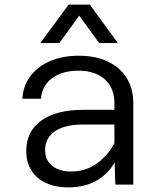

<svg xmlns="http://www.w3.org/2000/svg" viewBox="-20 -802 690 834"><path d="M481 0 477 -133V-355Q477 -420 435 -457.5Q393 -495 321 -495Q251 -495 206.5 -462.5Q162 -430 158 -373H77Q81 -432 113.5 -473.5Q146 -515 200 -537.5Q254 -560 323 -560Q395 -560 448 -535Q501 -510 530 -463.5Q559 -417 559 -352V0ZM275 12Q221 12 180 -7Q139 -26 116.5 -61.5Q94 -97 94 -146Q94 -231 159 -278Q224 -325 342 -325H490V-261H338Q262 -261 219 -232Q176 -203 176 -150Q176 -106 207 -81.5Q238 -57 288 -57Q353 -57 402.5 -93Q452 -129 483 -191L493 -127Q466 -61 411 -24.5Q356 12 275 12ZM155 -615 278 -782H370L492 -615H411L324 -734L238 -615Z"/></svg>

Font: Azeret Mono Thin Light
Style: Regular
Weight: 300
Version: Version 1.002